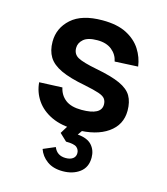

<svg xmlns="http://www.w3.org/2000/svg" viewBox="-114 -635 829 952"><g transform="rotate(15 300.0 -159.0)"><path d="M307 12Q232 12 181 -12Q130 -36 102 -77Q74 -118 70 -168L188 -173Q196 -135 225 -112.5Q254 -90 308 -90Q409 -90 409 -144Q409 -161 400.5 -173Q392 -185 367 -193.5Q342 -202 293 -212Q213 -227 167 -248.5Q121 -270 101.5 -302Q82 -334 82 -380Q82 -450 135.5 -498Q189 -546 295 -546Q371 -546 419 -521Q467 -496 492.5 -456Q518 -416 524 -370L405 -364Q398 -399 370 -421.5Q342 -444 296 -444Q247 -444 225 -425Q203 -406 203 -380Q203 -348 229.5 -333.5Q256 -319 328 -305Q407 -290 451 -270Q495 -250 512.5 -220Q530 -190 530 -145Q530 -72 470 -30Q410 12 307 12ZM296 228Q247 228 215.5 205Q184 182 172 147L233 121Q249 161 294 161Q317 161 330.5 151Q344 141 344 123Q344 105 330.5 93.5Q317 82 275 82L238 47L273 -10H352L322 33Q372 37 395 62.5Q418 88 418 126Q418 176 383 202Q348 228 296 228Z"/></g></svg>

Font: Geist Mono SemiBold
Style: Regular
Weight: 600
Monospace: yes
Designer: Basement.studio, Andrés Briganti, Mateo Zaragoza
Foundry: Basement.studio, Vercel, Andrés Briganti, Guido Ferreyra, Mateo Zaragoza
Version: Version 1.500; ttfautohint (v1.8.4.7-5d5b)